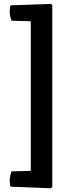

<svg xmlns="http://www.w3.org/2000/svg" viewBox="-20 -788 394 1010"><path d="M255 -761 142 -721V164L255 195ZM247.5 202.5 255 195 245.5 108 40.5 113.5Q37.5 121 34.2 134.5Q31 148 31 161.5Q31 168.5 32 178Q33 187.5 35.5 194ZM35.5 -760Q33 -753 32 -743.5Q31 -734 31 -727Q31 -714 34.2 -700.2Q37.5 -686.5 40.5 -679L245.5 -673.5L255 -761L247.5 -767.5Z"/></svg>

Font: Signika Light Medium
Style: Regular
Weight: 500
Version: Version 2.003;gftools[0.9.32]